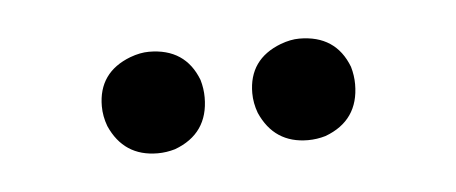

<svg xmlns="http://www.w3.org/2000/svg" viewBox="-25 -737 354 149"><g transform="rotate(-5 152.5 -662.5)"><path d="M53.7 -663.1Q53.7 -689.5 79.1 -699.2Q86.9 -702.1 93.8 -702.1Q122.1 -702.1 131.8 -676.8Q133.8 -669.9 133.8 -663.1Q133.8 -634.8 107.4 -625Q100.6 -623 93.8 -623Q67.4 -623 56.6 -647.5Q53.7 -655.3 53.7 -663.1ZM170.9 -663.1Q170.9 -689.5 196.3 -699.2Q204.1 -702.1 210.9 -702.1Q239.3 -702.1 249 -676.8Q251 -669.9 251 -663.1Q251 -634.8 224.6 -625Q217.8 -623 210.9 -623Q184.6 -623 173.8 -647.5Q170.9 -655.3 170.9 -663.1Z"/></g></svg>

Font: Post No Bills Colombo Medium
Style: Regular
Weight: 500
Designer: Kosala Senevirathne, Siva Puranthara, Lasantha Premarathna, Tharique Azeez
Foundry: Mooniak
Version: Version 1.220 ; ttfautohint (v1.6)